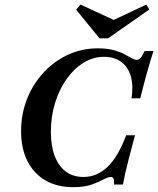

<svg xmlns="http://www.w3.org/2000/svg" viewBox="-20 -789 676 821"><path d="M292.7 11.3Q224.2 11.3 174.2 -17.7Q124.2 -46.8 97.2 -100.4Q70.2 -154 70.2 -228.2Q70.2 -301.6 95.6 -365.7Q121 -429.8 166.1 -478.6Q211.3 -527.4 270.6 -554.8Q329.8 -582.3 397.6 -582.3Q436.3 -582.3 464.1 -575Q491.9 -567.7 510.9 -557.7Q529.8 -547.6 542.7 -540.3Q555.6 -533.1 564.5 -533.1Q573.4 -533.1 581 -541.5Q588.7 -550 598.4 -571H636.3Q622.6 -528.2 608.5 -478.2Q594.4 -428.2 579.8 -368.5H542.7Q550.8 -424.2 539.1 -463.7Q527.4 -503.2 498 -524.6Q468.5 -546 424.2 -546Q378.2 -546 337.1 -520.6Q296 -495.2 264.5 -450.8Q233.1 -406.5 215.3 -348.4Q197.6 -290.3 197.6 -225Q197.6 -164.5 214.1 -121.4Q230.6 -78.2 261.7 -55.2Q292.7 -32.3 337.1 -32.3Q395.2 -32.3 440.3 -75.8Q485.5 -119.4 519.4 -210.5H557.3Q541.9 -154 531.9 -114.9Q521.8 -75.8 515.7 -48.8Q509.7 -21.8 505.6 0H467.7Q468.5 -18.5 465.3 -25.4Q462.1 -32.3 454 -32.3Q441.9 -32.3 422.2 -21.4Q402.4 -10.5 371.4 0.4Q340.3 11.3 292.7 11.3ZM605.6 -769.4 618.5 -748.4 441.9 -625H405.6L305.6 -747.6L324.2 -769.4L490.3 -692.7L422.6 -683.1Z"/></svg>

Font: Playfair 9pt
Style: Bold Italic
Weight: 700
Italic angle: -15.6°
Designer: Claus Eggers Sørensen
Foundry: Claus Eggers Sørensen
Version: Version 2.203